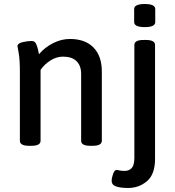

<svg xmlns="http://www.w3.org/2000/svg" viewBox="-20 -724 873 956"><path d="M79 -23V-364Q79 -430 73 -460Q67 -490 67 -494Q67 -508 92 -514Q117 -520 138 -520Q153 -520 159.5 -506Q166 -492 169.5 -476Q173 -460 174 -454Q204 -489 245 -509.5Q286 -530 328 -530Q404 -530 445.5 -487.5Q487 -445 487 -368V-23Q487 2 441 2H430Q384 2 384 -23V-356Q384 -397 361 -419.5Q338 -442 294 -442Q262 -442 232 -423.5Q202 -405 182 -376V-23Q182 2 136 2H125Q79 2 79 -23ZM536 176Q536 162 543 142Q550 122 561 122Q565 122 575 124.5Q585 127 600 127Q623 127 636 112.5Q649 98 649 62V-500Q649 -525 695 -525H706Q752 -525 752 -500V67Q752 144 712 178Q672 212 618 212Q581 212 558.5 204.5Q536 197 536 176ZM648 -614V-679Q648 -704 701 -704Q753 -704 753 -679V-614Q753 -589 701 -589Q648 -589 648 -614Z"/></svg>

Font: Asap-Medium
Style: Regular
Weight: 500
Designer: Pablo Cosgaya
Foundry: Omnibus-Type
Version: Version 2.000; ttfautohint (v1.8)